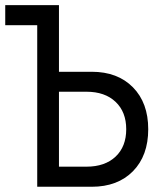

<svg xmlns="http://www.w3.org/2000/svg" viewBox="-21 -713 627 733"><path d="M121.1 0V-616.7H-1V-693.4H204.1V-439H329.1Q428.2 -439 486.6 -379.6Q544.9 -320.3 544.9 -219.7Q544.9 -118.7 486.6 -59.3Q428.2 0 329.1 0ZM204.1 -76.7H309.1Q379.4 -76.7 420.2 -115Q460.9 -153.3 460.9 -219.7Q460.9 -285.6 420.2 -324.2Q379.4 -362.8 309.1 -362.8H204.1Z"/></svg>

Font: CaskaydiaMono NF SemiLight
Style: Regular
Weight: 350
Designer: Aaron Bell
Foundry: Saja Typeworks
Version: Version 2111.001; ttfautohint (v1.8.4);Nerd Fonts 3.1.1